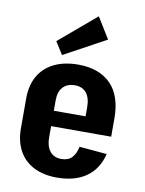

<svg xmlns="http://www.w3.org/2000/svg" viewBox="-89 -862 707 935"><g transform="rotate(10 264.0 -394.5)"><path d="M257 10Q191 10 143 -14.5Q95 -39 69.5 -85.5Q44 -132 44 -196V-344Q44 -409 70.5 -455Q97 -501 147 -525.5Q197 -550 266 -550Q369 -550 426.5 -492.5Q484 -435 484 -322V-232H161V-308H371L344 -273V-352Q344 -399 324 -423.5Q304 -448 267 -448Q229 -448 208 -425Q187 -402 187 -359V-176Q187 -132 207 -107.5Q227 -83 263 -83Q297 -83 315.5 -102.5Q334 -122 341 -157L477 -145Q459 -70 403 -30Q347 10 257 10ZM387 -695 179 -582 140 -644 323 -799Z"/></g></svg>

Font: Pathway Extreme Condensed
Style: Bold
Weight: 700
Width: 3
Version: Version 1.001;gftools[0.9.26]